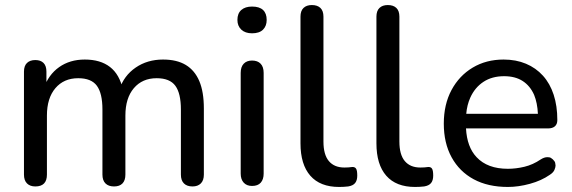

<svg xmlns="http://www.w3.org/2000/svg" viewBox="-20 -732 2269 761"><path d="M120 7Q99 7 87 -5Q75 -17 75 -40V-448Q75 -471 87 -482.5Q99 -494 120 -494Q141 -494 152.5 -482.5Q164 -471 164 -448V-363L153 -381Q172 -436 214.5 -466Q257 -496 316 -496Q378 -496 416 -466.5Q454 -437 467 -377H453Q471 -432 517.5 -464Q564 -496 626 -496Q681 -496 716.5 -474.5Q752 -453 770 -410.5Q788 -368 788 -302V-40Q788 -17 776 -5Q764 7 743 7Q721 7 709 -5Q697 -17 697 -40V-298Q697 -362 675 -392Q653 -422 601 -422Q544 -422 510.5 -382.5Q477 -343 477 -274V-40Q477 -17 465.5 -5Q454 7 432 7Q410 7 398 -5Q386 -17 386 -40V-298Q386 -362 364 -392Q342 -422 290 -422Q233 -422 199.5 -382.5Q166 -343 166 -274V-40Q166 7 120 7Z M979 5Q958 5 946 -8Q934 -21 934 -44V-443Q934 -467 946 -479.5Q958 -492 979 -492Q1001 -492 1013 -479.5Q1025 -467 1025 -443V-44Q1025 -21 1013.5 -8Q1002 5 979 5ZM979 -600Q952 -600 936.5 -614.5Q921 -629 921 -653Q921 -679 936.5 -692.5Q952 -706 979 -706Q1008 -706 1022.5 -692.5Q1037 -679 1037 -653Q1037 -629 1022.5 -614.5Q1008 -600 979 -600Z M1324 9Q1249 9 1210 -35.5Q1171 -80 1171 -164V-666Q1171 -689 1183 -700.5Q1195 -712 1216 -712Q1238 -712 1250 -700.5Q1262 -689 1262 -666V-171Q1262 -119 1283.5 -93.5Q1305 -68 1345 -68Q1354 -68 1361 -68.5Q1368 -69 1375 -70Q1386 -71 1391 -64Q1396 -57 1396 -36Q1396 -17 1387.5 -6.5Q1379 4 1360 7Q1351 8 1342 8.5Q1333 9 1324 9Z M1625 9Q1550 9 1511 -35.5Q1472 -80 1472 -164V-666Q1472 -689 1484 -700.5Q1496 -712 1517 -712Q1539 -712 1551 -700.5Q1563 -689 1563 -666V-171Q1563 -119 1584.5 -93.5Q1606 -68 1646 -68Q1655 -68 1662 -68.5Q1669 -69 1676 -70Q1687 -71 1692 -64Q1697 -57 1697 -36Q1697 -17 1688.5 -6.5Q1680 4 1661 7Q1652 8 1643 8.5Q1634 9 1625 9Z M1993 9Q1914 9 1857.5 -21.5Q1801 -52 1770 -108.5Q1739 -165 1739 -242Q1739 -318 1769.5 -375Q1800 -432 1853.5 -464Q1907 -496 1976 -496Q2025 -496 2064.5 -479.5Q2104 -463 2132 -432Q2160 -401 2174.5 -356.5Q2189 -312 2189 -256Q2189 -240 2179.5 -231.5Q2170 -223 2152 -223H1827Q1831 -149 1869 -109Q1912 -63 1993 -63Q2025 -63 2058.5 -71Q2092 -79 2123 -100Q2137 -109 2149 -109Q2150 -109 2156.5 -108.5Q2163 -108 2171 -100.5Q2179 -93 2180.5 -86.5Q2182 -80 2182 -76Q2182 -69 2177.5 -58.5Q2173 -48 2159 -39Q2126 -16 2080.5 -3.5Q2035 9 1993 9ZM2097 -356Q2081 -392 2051.5 -411Q2022 -430 1978 -430Q1930 -430 1896 -407.5Q1862 -385 1844 -345Q1831 -316 1828 -281H2112Q2110 -324 2097 -356Z"/></svg>

Font: Nunito Medium
Style: Regular
Weight: 500
Designer: Vernon Adams
Foundry: Vernon Adams
Version: Version 3.602